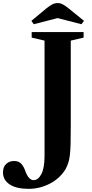

<svg xmlns="http://www.w3.org/2000/svg" viewBox="-172 -970 598 1248"><path d="M14.5 257.5Q-65.5 257.5 -109 228.8Q-152.5 200 -152.5 151.5Q-152.5 114.5 -131.8 95.5Q-111 76.5 -81 76.5Q-50.5 76.5 -34.5 93.8Q-18.5 111 -9 137.5Q13 201 46.5 201Q76 201 96.8 161.8Q117.5 122.5 117.5 42.5V-706L34 -725.5V-761.5H371.5V-725.5L288 -706V-153.5Q288 -81 286.8 -34.5Q285.5 12 281.8 41Q278 70 271.2 90Q264.5 110 254 130Q215 192 149.8 224.8Q84.5 257.5 14.5 257.5ZM47.5 -812.5 32 -834.5 132 -917.5Q152.5 -933.5 168.2 -941.8Q184 -950 203.5 -950Q220 -950 235.8 -941.8Q251.5 -933.5 271.5 -917.5L374 -834.5L357.5 -812.5L202.5 -852.5Z"/></svg>

Font: Libre Caslon Text
Style: Bold
Weight: 700
Designer: Pablo Impallari, Rodrigo Fuenzalida, Katja Schimmel
Foundry: Pablo Impallari, Rodrigo Fuenzalida
Version: Version 2.000